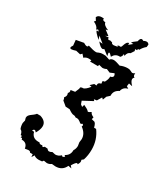

<svg xmlns="http://www.w3.org/2000/svg" viewBox="-194 -858 833 958"><g transform="rotate(30 222.0 -378.5)"><path d="M30.8 -127.4 26.9 -141.1Q26.9 -148.9 30.5 -154.3Q34.2 -159.7 40 -164.3Q45.9 -168.9 52.7 -173.8Q59.6 -178.7 65.9 -186.5H85.4Q121.6 -175.3 121.6 -146.5Q121.6 -127.9 106.9 -102.5Q101.1 -110.8 95.7 -110.8Q90.8 -110.8 85.4 -102.5L98.1 -101.1Q106 -68.8 141.1 -68.8L147.9 -69.3Q150.9 -62.5 159.7 -62.5L167.5 -63.5Q169.4 -57.6 173.3 -57.6Q177.2 -57.6 181.6 -63.5L198.7 -62Q204.1 -53.7 211.4 -53.7Q218.3 -53.7 228 -59.6L245.6 -55.7Q263.2 -55.7 276.9 -69.3L284.2 -64Q293.5 -68.8 293.5 -72.3Q293.5 -74.7 287.1 -76.7Q314 -90.3 314 -118.2V-120.1Q322.8 -133.3 322.8 -149.4L319.8 -168.9L322.3 -188.5Q322.3 -220.2 290.5 -243.2Q293 -247.1 293 -251Q293 -254.9 286.6 -256.8Q282.7 -252.4 279.8 -252.4Q277.3 -252.4 274.4 -254.6Q271.5 -256.8 267.8 -259.8Q264.2 -262.7 259.5 -264.9Q254.9 -267.1 248.5 -267.1L241.7 -266.6Q234.9 -272.5 226.1 -272.5Q216.8 -272.5 195.3 -287.6L171.9 -288.6L146.5 -309.6Q146.5 -317.9 141.6 -325.7Q149.4 -333.5 149.4 -342.3Q149.4 -347.7 147 -353.5Q152.8 -358.4 152.8 -365.7Q152.8 -369.1 151.4 -373L175.8 -376.5L185.5 -399.4L186.5 -408.2L195.3 -412.1Q196.8 -411.6 198.7 -411.6Q212.4 -411.6 233.9 -439L221.2 -441.4L238.8 -458L252.4 -457L252 -460.9Q252 -474.6 268.6 -476.6L267.6 -491.7L278.8 -494.6Q289.1 -513.7 289.1 -525.9L288.6 -529.3Q304.7 -532.7 304.7 -542.5Q304.7 -548.8 299.8 -555.2L276.9 -545.4L255.9 -554.2Q245.1 -547.9 232.9 -547.9L211.9 -553.2L210.4 -544.4H164.6L167.5 -552.2Q164.1 -554.2 152.8 -554.2Q136.7 -554.2 126 -543.9L112.3 -559.6L103.5 -550.8L78.1 -556.6Q61 -550.8 53.2 -550.8Q44.9 -550.8 44.9 -556.6Q44.9 -561.5 51.8 -571.3L48.8 -602.5L92.3 -610.4Q104.5 -602.5 112.3 -602.5Q119.1 -602.5 119.1 -610.4Q151.9 -600.1 166 -600.1Q170.4 -600.1 173.3 -601.6Q176.3 -603 179.7 -604.5Q183.1 -606 188.5 -607.4Q193.8 -608.9 204.1 -608.9L217.8 -608.4L242.7 -600.1Q249 -610.4 264.6 -610.4Q274.9 -610.4 302.7 -600.6Q323.2 -609.9 345.7 -609.9Q356.4 -609.9 364 -605.2Q371.6 -600.6 375.5 -600.6Q381.3 -600.6 389.2 -606.9L388.7 -600.6Q388.7 -587.9 397.5 -585.9Q390.1 -580.6 390.1 -573.2Q390.1 -561 408.2 -543L387.7 -546.9L385.3 -529.8L397.5 -522.5Q370.6 -515.1 366.2 -491.2Q338.4 -478 338.4 -451.2V-447.3L322.8 -433.1L314.9 -412.1L306.6 -419.4L291 -393.6L275.4 -391.1L281.2 -383.8L226.1 -354.5L232.4 -336.9L243.7 -328.6L247.6 -342.8Q274.4 -330.6 277.8 -324.2Q278.8 -322.3 281.2 -322.3Q286.1 -322.3 297.4 -330.6Q302.2 -318.4 318.8 -312L315.9 -299.8L329.6 -296.4Q340.3 -296.4 347.2 -268.6H358.9Q391.6 -224.1 391.6 -168Q391.6 -134.3 382.3 -106.4L372.6 -98.6L374.5 -89.8Q374.5 -80.1 366.7 -69.3Q365.2 -73.2 362.3 -73.2Q355.5 -73.2 340.3 -47.9L350.6 -36.1L331.5 -40Q315.9 -4.9 276.4 -4.9L255.4 -6.8Q244.1 2 230.5 2L212.4 -1L206.5 6.8L188.5 8.3Q168.5 8.3 159.7 -1L149.4 14.6L147.9 -1H132.3Q130.9 -8.3 119.1 -8.3L100.1 -5.4Q95.7 -36.6 65.4 -36.6H63.5V-39.1Q63.5 -44.4 58.6 -44.4L53.7 -43.5L56.2 -53.2L48.3 -53.7Q45.4 -73.2 32.7 -79.1Q26.9 -92.8 26.9 -110.8ZM194.8 -634.3Q190.9 -629.9 186.5 -629.9Q174.8 -629.9 154.3 -654.3L174.3 -652.3L140.6 -680.2L147.5 -659.2Q116.2 -687 116.2 -693.8Q116.2 -695.8 119.1 -695.8L126.5 -694.3Q123.5 -702.6 119.6 -702.6Q115.7 -702.6 111.3 -697.3Q107.9 -715.3 81.1 -727.1L88.4 -734.4L78.6 -750.5Q84.5 -765.6 106 -765.6L117.7 -764.6L116.7 -760.7Q116.7 -752.9 132.8 -752.4Q134.3 -736.3 164.6 -724.6L152.3 -721.7L180.7 -700.2L165.5 -693.4L184.6 -695.3Q186 -684.1 192.4 -684.1L198.7 -686L212.4 -682.1Q213.4 -673.8 226.6 -673.8L250.5 -677.7L241.7 -679.7L250 -685.5L256.8 -684.1Q262.2 -684.1 264.2 -689.2Q266.1 -694.3 268.3 -700.9Q270.5 -707.5 274.4 -713.9Q278.3 -720.2 287.6 -722.7V-711.4L308.1 -728.5H294.9Q294.9 -733.4 319.8 -751Q323.2 -770.5 333 -770.5Q337.4 -770.5 342.8 -766.6Q352.5 -772 359.9 -772Q369.1 -772 374.5 -763.2L373 -748.5Q357.4 -735.8 348.1 -718.3H340.3L339.8 -710.9L328.1 -710.4L331.5 -701.2L318.8 -681.6Q302.7 -677.2 299.3 -654.8L292 -661.6V-658.7Q292 -648.9 283.2 -640.1H278.3Q254.4 -640.1 242.7 -617.2Q230.5 -630.9 225.6 -630.9Q222.7 -630.9 222.7 -626L225.6 -610.4Z"/></g></svg>

Font: Truetypewriter PolyglOTT
Style: Regular
Weight: 400
Designer: Sergey Beatoff a.k.a. Sam_T
Version: Version 3.76